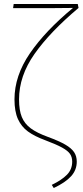

<svg xmlns="http://www.w3.org/2000/svg" viewBox="-20 -752 416 968"><path d="M376 -712Q232 -591 154 -480Q76 -369 76 -251Q76 -196 90 -162Q104 -128 135 -105Q166 -82 221 -62Q278 -41 309 -23Q340 -5 353.5 15Q367 35 367 63Q367 105 338.5 136.5Q310 168 251 196L241 180Q291 156 317.5 129Q344 102 344 63Q344 40 333 24Q322 8 293 -8Q264 -24 208 -45Q154 -65 121 -89Q88 -113 70.5 -151.5Q53 -190 53 -251Q53 -370 131 -483.5Q209 -597 348 -712Q320 -711 239 -711H46L49 -732H372Z"/></svg>

Font: Fira Sans Thin
Style: Regular
Weight: 100
Designer: bBox Type GmbH & Carrois Corporate GbR & Edenspiekermann AG
Foundry: bBox Type GmbH & Carrois Corporate GbR & Edenspiekermann AG
Version: Version 4.301